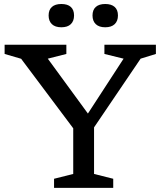

<svg xmlns="http://www.w3.org/2000/svg" viewBox="-20 -916 794 936"><path d="M83 -629.5 2.5 -653V-698H303.5V-653L213 -630L419.5 -347.5L398.5 -347L582.5 -630L489 -653V-698H740V-653L665.5 -630L438.5 -295V-68L532 -44.5V0H243.5V-44.5L337 -68V-290.5ZM279 -783Q249 -783 233 -798.2Q217 -813.5 217 -840.5Q217 -868 233 -882.2Q249 -896.5 279 -896.5Q309.5 -896.5 325.2 -882.2Q341 -868 341 -840.5Q341 -813.5 325.2 -798.2Q309.5 -783 279 -783ZM493 -783Q463 -783 447 -798.2Q431 -813.5 431 -840.5Q431 -868 447 -882.2Q463 -896.5 493 -896.5Q523 -896.5 539 -882.2Q555 -868 555 -840.5Q555 -813.5 539 -798.2Q523 -783 493 -783Z"/></svg>

Font: Newsreader 9pt
Style: Regular
Weight: 400
Designer: Hugues Gentile
Foundry: Production Type
Version: Version 1.003